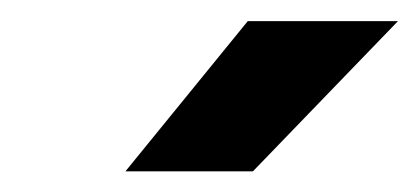

<svg xmlns="http://www.w3.org/2000/svg" viewBox="-20 -758 406 186"><path d="M101.5 -592 220 -737.5H365.5L225 -592Z"/></svg>

Font: Epilogue Black
Style: Italic
Weight: 900
Italic angle: -12°
Designer: Tyler Finck
Foundry: Etcetera Type Co
Version: Version 2.111